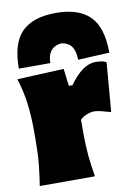

<svg xmlns="http://www.w3.org/2000/svg" viewBox="-87 -828 622 884"><g transform="rotate(-10 224.0 -386.0)"><path d="M26 0Q34.5 -52 39.2 -101Q44 -150 44 -213V-263Q44 -322.5 36.8 -381.2Q29.5 -440 10 -502L228 -512L238 -431H255Q316.5 -518 378 -518Q386.5 -518 401 -516.5Q415.5 -515 428 -508L409 -278Q389 -284 367.5 -289.5Q346 -295 333 -295Q313.5 -295 294 -286.2Q274.5 -277.5 266 -267V-200Q266 -147 270.5 -99.5Q275 -52 284 0ZM301 -542Q301 -581 286 -603.2Q271 -625.5 237 -630Q202.5 -625.5 187.2 -604.2Q172 -583 172 -549H25Q25 -667 77 -719.5Q129 -772 237 -772Q343.5 -772 395.8 -719.5Q448 -667 448 -549Z"/></g></svg>

Font: Commissioner Flair Black
Style: Regular
Weight: 900
Designer: Kostas Bartsokas
Foundry: Kostas Bartsokas
Version: Version 1.000; ttfautohint (v1.8.3)